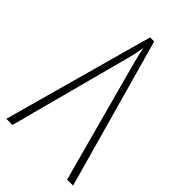

<svg xmlns="http://www.w3.org/2000/svg" viewBox="-219 -788 862 862"><g transform="rotate(45 212.0 -357.5)"><path d="M0 0H39L195 -586C201 -609 206 -632 210 -661C215 -636 220 -616 227 -587L386 0H424L224 -715H198Z"/></g></svg>

Font: Kathrein 37 Thin Condensed
Style: Regular
Weight: 250
Width: 3
Designer: Lazydogs Typefoundry, based on Open Sans by Ascender Corporation
Foundry: Lazydogs Typefoundry
Version: Version 1.003;PS 001.003;hotconv 1.0.88;makeotf.lib2.5.64775